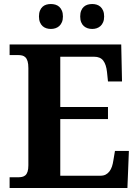

<svg xmlns="http://www.w3.org/2000/svg" viewBox="-20 -935 693 955"><path d="M279.8 -61H480Q495.1 -61 505.9 -66.7Q516.6 -72.3 524.4 -82.5Q532.2 -92.8 536.9 -106.7Q541.5 -120.6 543.9 -137.2L551.8 -184.1H621.1L613.8 0H27.8V-53.2H69.8Q80.6 -53.2 89.8 -55.2Q99.1 -57.1 106.2 -63.2Q113.3 -69.3 117.2 -81.3Q121.1 -93.3 121.1 -112.8V-596.2Q121.1 -617.7 117.2 -630.4Q113.3 -643.1 106.4 -649.9Q99.6 -656.7 90.3 -658.9Q81.1 -661.1 69.8 -661.1H27.8V-713.9H583L586.9 -529.8H517.1L512.2 -577.1Q508.3 -613.8 493.7 -633.3Q479 -652.8 448.2 -652.8H279.8V-402.8H517.1V-342.8H279.8ZM173.8 -853Q173.8 -870.1 178.7 -882.1Q183.6 -894 191.7 -901.4Q199.7 -908.7 210.4 -911.9Q221.2 -915 232.9 -915Q244.6 -915 255.4 -911.9Q266.1 -908.7 274.4 -901.4Q282.7 -894 287.8 -882.1Q293 -870.1 293 -853Q293 -836.4 287.8 -824.5Q282.7 -812.5 274.4 -805.2Q266.1 -797.9 255.4 -794.4Q244.6 -791 232.9 -791Q221.2 -791 210.4 -794.4Q199.7 -797.9 191.7 -805.2Q183.6 -812.5 178.7 -824.5Q173.8 -836.4 173.8 -853ZM378.9 -853Q378.9 -870.1 383.8 -882.1Q388.7 -894 397 -901.4Q405.3 -908.7 416 -911.9Q426.8 -915 439 -915Q450.2 -915 460.7 -911.9Q471.2 -908.7 479.5 -901.4Q487.8 -894 492.9 -882.1Q498 -870.1 498 -853Q498 -836.4 492.9 -824.5Q487.8 -812.5 479.5 -805.2Q471.2 -797.9 460.7 -794.4Q450.2 -791 439 -791Q426.8 -791 416 -794.4Q405.3 -797.9 397 -805.2Q388.7 -812.5 383.8 -824.5Q378.9 -836.4 378.9 -853Z"/></svg>

Font: Droid Serif
Style: Bold
Weight: 700
Designer: Monotype Design team
Foundry: Monotype Imaging Inc.
Version: Version 1.03